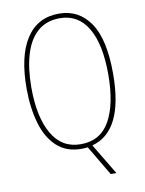

<svg xmlns="http://www.w3.org/2000/svg" viewBox="-96 -884 777 1028"><g transform="rotate(-10 292.0 -370.0)"><path d="M527 -451Q527 -138 351 -91L452 77H421L325 -85Q315 -84 307 -83.5Q299 -83 291 -83Q209 -83 157 -131.5Q105 -180 81 -264Q57 -348 57 -452Q57 -628 118.5 -722.5Q180 -817 297 -817Q404 -817 465.5 -727.5Q527 -638 527 -451ZM83 -452Q83 -292 136 -200Q189 -108 292 -108Q399 -108 450 -199Q501 -290 501 -451Q501 -616 448.5 -704Q396 -792 297 -792Q224 -792 176.5 -750.5Q129 -709 106 -632.5Q83 -556 83 -452Z"/></g></svg>

Font: Noto Sans Telugu UI Condensed Thin
Style: Regular
Weight: 100
Width: 3
Designer: Jelle Bosma - Monotype Design Team
Foundry: Monotype Imaging Inc.
Version: Version 2.005; ttfautohint (v1.8.4.7-5d5b)